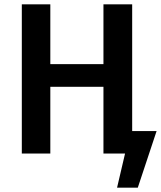

<svg xmlns="http://www.w3.org/2000/svg" viewBox="-20 -711 745 889"><path d="M592 -104H705L618 158H522L559 0H459V-309H213V0H81V-691H213V-414H459V-691H592Z"/></svg>

Font: FiraGO Medium
Style: Regular
Weight: 500
Designer: bBox Type
Foundry: bBox Type GmbH
Version: Version 1.001;PS 001.001;hotconv 1.0.88;makeotf.lib2.5.64775